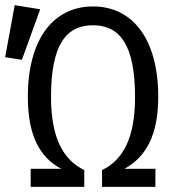

<svg xmlns="http://www.w3.org/2000/svg" viewBox="-61 -725 681 745"><path d="M-4 -705 -41 -503 24 -493 95 -689ZM300 -627C405 -627 463 -549 463 -349C463 -190 417 -105 335 -65V0H542V-70H422C506 -116 553 -202 553 -349C553 -573 454 -700 300 -700C146 -700 47 -573 47 -349C47 -202 92 -114 177 -70H58V0H266V-65C184 -105 137 -190 137 -349C137 -549 194 -627 300 -627Z"/></svg>

Font: FiraMono Nerd Font
Style: Regular
Weight: 400
Designer: Carrois Corporate & Edenspiekermann AG
Foundry: Carrois Corporate GbR & Edenspiekermann AG
Version: Version 003.206;Nerd Fonts 3.3.0